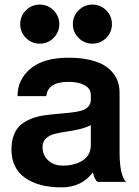

<svg xmlns="http://www.w3.org/2000/svg" viewBox="-20 -791 606 835"><path d="M375 -377.9Q375 -405.8 347.9 -420.4Q320.8 -435.1 277.8 -435.1Q188 -435.1 181.2 -373H56.2Q56.2 -445.3 113 -492.7Q169.9 -540 277.8 -540Q327.6 -540 366.5 -531.5Q405.3 -522.9 429.9 -508.8Q454.6 -494.6 470.7 -474.6Q486.8 -454.6 493.4 -433.3Q500 -412.1 500 -388.2V-125Q500 -94.2 503.2 -70.1Q506.3 -45.9 510.5 -33.4Q514.6 -21 519 -12.7Q523.4 -4.4 526.4 -2L529.8 0H404.8Q392.6 -6.8 383.8 -41Q334.5 23.9 248 23.9Q147 23.9 88.4 -18.1Q29.8 -60.1 29.8 -141.1Q29.8 -179.2 41.5 -207Q53.2 -234.9 73.2 -250.5Q93.3 -266.1 119.1 -275.9Q145 -285.6 173.8 -289.6Q202.6 -293.5 231.2 -295.9Q259.8 -298.3 285.6 -301Q311.5 -303.7 331.5 -309.1Q351.6 -314.5 363.3 -326.7Q375 -338.9 375 -357.9ZM375 -161.1V-247.1Q354.5 -235.8 323.7 -228.8Q293 -221.7 267.1 -218.3Q241.2 -214.8 217 -208.5Q192.9 -202.1 179 -188.2Q165 -174.3 165 -150.9Q165 -116.7 189.2 -93.8Q213.4 -70.8 252.9 -70.8Q305.2 -70.8 340.1 -93.5Q375 -116.2 375 -161.1ZM92.8 -626Q67.9 -650.9 67.9 -686Q67.9 -721.2 92.8 -746.1Q117.7 -771 152.8 -771Q188 -771 212.9 -746.1Q237.8 -721.2 237.8 -686Q237.8 -650.9 212.9 -626Q188 -601.1 152.8 -601.1Q117.7 -601.1 92.8 -626ZM321.8 -626Q296.9 -650.9 296.9 -686Q296.9 -721.2 321.8 -746.1Q346.7 -771 381.8 -771Q417 -771 441.9 -746.1Q466.8 -721.2 466.8 -686Q466.8 -650.9 441.9 -626Q417 -601.1 381.8 -601.1Q346.7 -601.1 321.8 -626Z"/></svg>

Font: Miedinger*
Style: Bold
Weight: 700
Version: Version 001.000